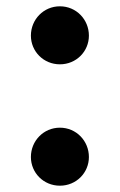

<svg xmlns="http://www.w3.org/2000/svg" viewBox="-20 -572 380 609"><path d="M170 17C222 17 262 -24 262 -74C262 -125 222 -167 170 -167C118 -167 78 -125 78 -74C78 -24 118 17 170 17ZM170 -368C222 -368 262 -409 262 -459C262 -510 222 -552 170 -552C118 -552 78 -510 78 -459C78 -409 118 -368 170 -368Z"/></svg>

Font: GenKiMin2 TW H
Style: Regular
Weight: 900
Version: Version 2.100;PS 2.1;hotconv 16.6.51;makeotf.lib2.5.65220 DE